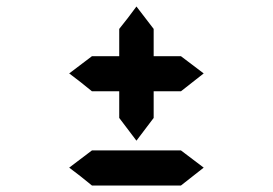

<svg xmlns="http://www.w3.org/2000/svg" viewBox="-20 -523 840 591"><path d="M263 -242Q228 -271 193 -297L263 -350H347V-434Q373 -466 400 -503L453 -434V-350H537L607 -297L537 -242H453V-160L400 -90L347 -160V-242ZM263 48Q228 19 193 -7L263 -60H537L607 -7L537 48Z"/></svg>

Font: Digital Numbers
Style: Regular
Weight: 400
Version: Version 001.102